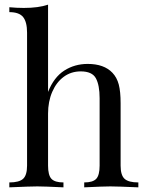

<svg xmlns="http://www.w3.org/2000/svg" viewBox="-20 -803 628 823"><path d="M186 -409Q211 -472 255.5 -500.5Q300 -529 356 -529Q426 -529 462 -491Q481 -471 489 -441Q497 -411 497 -360V-93Q497 -52 514 -36.5Q531 -21 573 -21V0Q481 -4 453 -4Q425 -4 341 0V-21Q378 -21 392.5 -36.5Q407 -52 407 -93V-382Q407 -438 391 -467.5Q375 -497 326 -497Q285 -497 253.5 -474Q222 -451 204 -409.5Q186 -368 186 -316V-93Q186 -52 200.5 -36.5Q215 -21 252 -21V0Q168 -4 140 -4Q112 -4 20 0V-21Q62 -21 79 -36.5Q96 -52 96 -93V-663Q96 -709 79 -730Q62 -751 20 -751V-772Q52 -769 82 -769Q145 -769 186 -783Z"/></svg>

Font: Myanmar April Display
Style: Regular
Weight: 400
Designer: Khon Soe Zaw Thu
Foundry: Myanmar OS
Version: Version 2.50 April 12, 2019